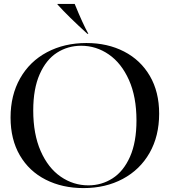

<svg xmlns="http://www.w3.org/2000/svg" viewBox="-20 -947 872 982"><path d="M34 -346Q34 -460 83 -546.5Q132 -633 220.5 -680Q309 -727 422 -727Q530 -727 614.5 -683.5Q699 -640 746.5 -558.5Q794 -477 794 -366Q794 -251 745 -165Q696 -79 608 -32Q520 15 407 15Q299 15 214 -28Q129 -71 81.5 -152.5Q34 -234 34 -346ZM432 1Q500 1 556 -35Q612 -71 645 -145.5Q678 -220 678 -331Q678 -452 639.5 -538Q601 -624 536.5 -668.5Q472 -713 395 -713Q327 -713 271.5 -677.5Q216 -642 183 -567.5Q150 -493 150 -382Q150 -261 188 -174.5Q226 -88 290.5 -43.5Q355 1 432 1ZM427 -774Q329 -863 274 -924V-927H362Q403 -826 432 -774Z"/></svg>

Font: Nyght Serif
Style: Regular
Weight: 400
Designer: Maksym Kobuzan
Version: Version 0.410